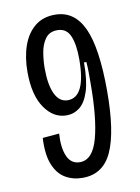

<svg xmlns="http://www.w3.org/2000/svg" viewBox="-80 -728 583 797"><g transform="rotate(-10 212.0 -329.5)"><path d="M204 14Q163 14 131 -5Q99 -24 82 -66.5Q65 -109 69 -178L139 -184Q135 -124 151 -88Q167 -52 204 -52Q258 -52 281 -136.5Q304 -221 304 -368Q304 -389 304 -412Q304 -435 302 -457H292Q292 -380 277.5 -335.5Q263 -291 238.5 -272Q214 -253 183 -253Q128 -253 91 -307Q54 -361 54 -458Q54 -520 71 -568.5Q88 -617 122 -645Q156 -673 207 -673Q289 -673 327.5 -589Q366 -505 366 -323Q366 -153 328.5 -69.5Q291 14 204 14ZM199 -314Q275 -314 275 -474Q275 -537 259.5 -572.5Q244 -608 206 -608Q172 -608 155 -584Q138 -560 132.5 -526Q127 -492 127 -461Q127 -391 145.5 -352.5Q164 -314 199 -314Z"/></g></svg>

Font: Bricolage Grotesque 10pt Condensed Light
Style: Regular
Weight: 300
Width: 3
Designer: Mathieu Triay
Foundry: Atelier Triay
Version: Version 1.000; ttfautohint (v1.8.4.7-5d5b);gftools[0.9.32]